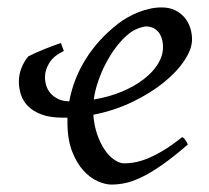

<svg xmlns="http://www.w3.org/2000/svg" viewBox="-20 -477 564 517"><path d="M321.8 -381.8Q306.2 -368.2 291.5 -348.6Q276.9 -329.1 264.9 -306.2Q252.9 -283.2 244.4 -258.3Q235.8 -233.4 232.4 -209Q273.4 -215.8 307.9 -230.2Q342.3 -244.6 366.9 -263.7Q391.6 -282.7 405.3 -304.9Q418.9 -327.1 418.9 -349.1Q418.9 -364.3 415 -375.2Q411.1 -386.2 404.8 -392.8Q398.4 -399.4 390.4 -402.6Q382.3 -405.8 374 -405.8Q366.2 -405.8 351.1 -400.1Q335.9 -394.5 321.8 -381.8ZM101.1 -269.5Q101.1 -257.8 104.7 -246.1Q108.4 -234.4 116.5 -225.3Q124.5 -216.3 136.7 -210.4Q148.9 -204.6 166.5 -204.1Q177.7 -265.1 211.2 -318.4Q244.6 -371.6 297.9 -413.1Q309.1 -421.9 323.2 -429.9Q337.4 -438 352.8 -444.1Q368.2 -450.2 384 -453.6Q399.9 -457 415 -457Q436 -457 451.4 -449.5Q466.8 -441.9 477.1 -429.7Q487.3 -417.5 492.2 -402.1Q497.1 -386.7 497.1 -371.1Q497.1 -345.2 476.8 -314.5Q456.5 -283.7 420.9 -254.9Q385.3 -226.1 336.7 -202.6Q288.1 -179.2 231.4 -168Q233.4 -139.2 241.7 -115.2Q250 -91.3 261.7 -74Q273.4 -56.6 287.6 -46.9Q301.8 -37.1 314.9 -37.1Q325.2 -37.1 339.8 -39.3Q354.5 -41.5 373.8 -48.8Q393.1 -56.2 417.2 -70.3Q441.4 -84.5 470.7 -107.9Q476.1 -105 480.2 -98.4Q484.4 -91.8 485.8 -87.9Q445.8 -53.2 415 -32Q384.3 -10.7 360.1 0.7Q335.9 12.2 316.7 16.1Q297.4 20 279.8 20Q263.7 20 243.2 11Q222.7 2 204.6 -17.8Q186.5 -37.6 174.1 -69.6Q161.6 -101.6 161.6 -147.9V-160.2H148.9Q114.7 -160.2 92 -168.7Q69.3 -177.2 55.7 -190.9Q42 -204.6 36.4 -222.2Q30.8 -239.7 30.8 -257.3Q30.8 -275.9 37.6 -293.5Q44.4 -311 56.2 -325.2Q64.5 -329.6 76.7 -335Q88.9 -340.3 101.6 -345.5Q114.3 -350.6 125.7 -354.7Q137.2 -358.9 144 -361.3L151.9 -339.8Q125 -327.1 113 -307.9Q101.1 -288.6 101.1 -269.5Z"/></svg>

Font: Gentium Plus
Style: Italic
Weight: 400
Italic angle: -8°
Designer: J. Victor Gaultney, Annie Olsen, Iska Routamaa
Foundry: SIL International
Version: Version 1.510